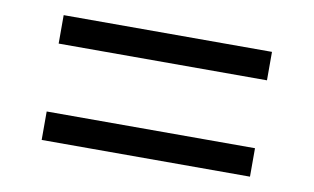

<svg xmlns="http://www.w3.org/2000/svg" viewBox="-45 -540 771 472"><g transform="rotate(10 340.5 -304.0)"><path d="M80.5 -148.5V-219.5H600.5V-148.5ZM80.5 -389V-460H600.5V-389Z"/></g></svg>

Font: Anek Latin Expanded
Style: Regular
Weight: 400
Width: 7
Designer: Yesha Goshar
Foundry: Ek Type
Version: Version 1.003